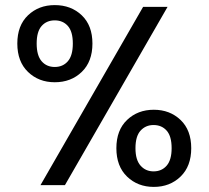

<svg xmlns="http://www.w3.org/2000/svg" viewBox="-20 -727 819 754"><path d="M139 0 542 -700H638L235 0ZM195 -404Q132 -404 90 -444.5Q48 -485 48 -556Q48 -627 90 -667Q132 -707 195 -707Q259 -707 301 -667Q343 -627 343 -556Q343 -485 301 -444.5Q259 -404 195 -404ZM195 -464Q227 -464 246.5 -486.5Q266 -509 266 -556Q266 -603 246.5 -625Q227 -647 195 -647Q163 -647 143.5 -625Q124 -603 124 -556Q124 -509 143.5 -486.5Q163 -464 195 -464ZM584 7Q521 7 479 -33.5Q437 -74 437 -145Q437 -216 479 -256Q521 -296 584 -296Q647 -296 689 -256Q731 -216 731 -145Q731 -74 689 -33.5Q647 7 584 7ZM583 -54Q615 -54 634.5 -76.5Q654 -99 654 -145Q654 -192 634.5 -214Q615 -236 583 -236Q552 -236 532 -214Q512 -192 512 -145Q512 -99 532 -76.5Q552 -54 583 -54Z"/></svg>

Font: Envelope Sans Variable
Style: Regular
Weight: 500
Designer: Andreas Rasmussen / Norman Anderson
Foundry: mail.de GmbH
Version: Version 1.150